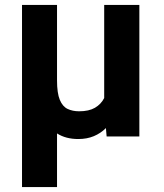

<svg xmlns="http://www.w3.org/2000/svg" viewBox="-20 -548 658 771"><path d="M68.4 -528.3H209V-225.1Q209 -173.8 220.2 -147Q231.4 -120.1 251.5 -110.6Q271.5 -101.1 297.9 -101.1Q336.9 -101.1 361.3 -115.2Q385.7 -129.4 398.4 -154.3V-528.3H539.6V0H408.2L405.3 -33.7Q384.3 -12.7 356.7 -1.2Q329.1 10.3 294.4 10.3Q244.1 10.3 209 -12.2V203.1H68.4Z"/></svg>

Font: Vazirmatn UI
Style: Bold
Weight: 700
Designer: Saber Rastikerdar
Foundry: Saber Rastikerdar
Version: Version 33.003